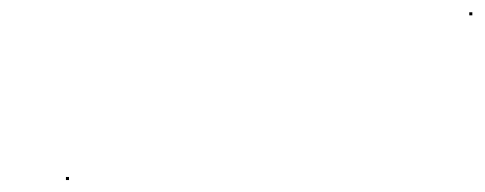

<svg xmlns="http://www.w3.org/2000/svg" viewBox="-20 -291 790 313"><path d="M745 -266H750V-271H745ZM87.5 2.5H92.5V-2.5H87.5Z"/></svg>

Font: FRB American Cursive Just Endings
Style: Italic
Weight: 400
Italic angle: -25°
Version: Version 2.0;Modular Font Editor K font №1